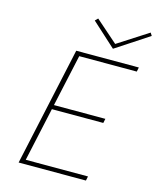

<svg xmlns="http://www.w3.org/2000/svg" viewBox="-125 -941 841 1028"><g transform="rotate(15 295.5 -427.5)"><path d="M408 -719 275 -840 290 -855 413 -747 581 -855 591 -839ZM221 -658H568L563 -634H244L181 -346H466L461 -322H176L111 -24H456L451 0H78Z"/></g></svg>

Font: Ysabeau Infant Extralight
Style: Italic
Weight: 200
Italic angle: -12°
Designer: Christian Thalmann (Catharsis Fonts)
Version: Version 0.003